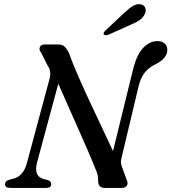

<svg xmlns="http://www.w3.org/2000/svg" viewBox="-20 -917 837 937"><path d="M160 -121Q152.5 -90.5 159.8 -70.8Q167 -51 193.5 -43L212.5 -38.5Q230 -33 230 -18.5Q230 0 205.5 0H30Q4.5 0 4.5 -18.5Q4.5 -34 26 -40L47.5 -45.5Q69.5 -51 86.8 -71Q104 -91 112 -124L221 -529.5Q232.5 -570 213 -596L181 -659.5Q169.5 -672.5 174 -686.2Q178.5 -700 198 -700H263.5Q284 -700 294.5 -690.2Q305 -680.5 315.5 -661Q334.5 -607.5 361.8 -545.5Q389 -483.5 419 -419Q449 -354.5 478.2 -293.2Q507.5 -232 531.5 -180L631.5 -587Q649 -653 680 -684.8Q711 -716.5 749 -716.5Q770 -716.5 783.5 -704.8Q797 -693 796.5 -672.5Q796 -632.5 741 -604.5Q707.5 -588.5 687.8 -564.5Q668 -540.5 657 -499L574 -150.5Q570 -137 570 -126.2Q570 -115.5 576 -100.5L598.5 -39Q606 -22.5 599.2 -11.2Q592.5 0 575.5 0H491Q458.5 0 459 -35.5Q459 -52 455.8 -65.5Q452.5 -79 444 -97Q431.5 -129 411.2 -176Q391 -223 366.2 -278.8Q341.5 -334.5 315.2 -393.5Q289 -452.5 264.5 -508.5ZM584 -852Q608 -875 628 -887.5Q648 -900 668 -895.5Q685 -891.5 689.5 -876.8Q694 -862 686 -847.5Q677 -829 659.5 -817.5Q642 -806 617 -796L508 -747Q501.5 -744.5 495.2 -745Q489 -745.5 486.5 -749.5Q484 -754 487.2 -759.2Q490.5 -764.5 496 -769.5Z"/></svg>

Font: Fraunces 9pt S000
Style: Italic
Weight: 400
Italic angle: -16°
Version: Version 1.000; ttfautohint (v1.8.3)